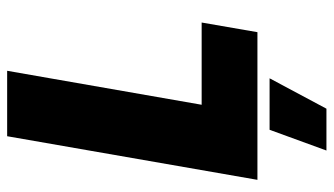

<svg xmlns="http://www.w3.org/2000/svg" viewBox="-218 -522 933 537"><g transform="rotate(-90 248.5 -253.5)"><path d="M14 0H427L454 -156H224L319 -700H136ZM96 193H213L298 34H154Z"/></g></svg>

Font: Fixel Text 20240404 ExtraBold
Style: Italic
Weight: 800
Width: 4
Italic angle: -10°
Designer: AlfaBravo + MacPaw
Foundry: Kyrylo Tkachov, Marchela Mozhyna, Serhii Makarenko, Maria Weinstein, Zakhar Kryvoshyya
Version: Version 1.211;Glyphs 3.2 (3225)